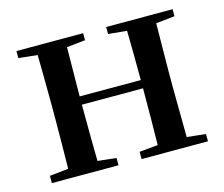

<svg xmlns="http://www.w3.org/2000/svg" viewBox="-81 -634 865 740"><g transform="rotate(-15 352.0 -263.5)"><path d="M398 -499 472 -492C473 -437 474 -356 474 -295H230L232 -491L306 -499V-527H40V-499L115 -491C116 -435 117 -351 117 -296V-232C117 -177 116 -93 115 -37L40 -29V0H306V-29L232 -37C231 -93 230 -181 230 -262H474C474 -180 473 -93 472 -36L398 -29V0H663V-29L588 -37L586 -232V-296L588 -491L663 -499V-527H398Z"/></g></svg>

Font: Noto Serif CJK KR SemiBold
Style: Regular
Weight: 600
Designer: Ryoko NISHIZUKA 西塚涼子 (kana & ideographs); Frank Grießhammer (Latin, Greek & Cyrillic); Wenlong ZHANG 张文龙 (bopomofo); San
Foundry: Adobe
Version: Version 2.001;hotconv 1.1.0;makeotfexe 2.6.0